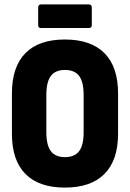

<svg xmlns="http://www.w3.org/2000/svg" viewBox="-20 -842 589 870"><path d="M274 8Q156 8 95 -54Q34 -116 34 -236V-418Q34 -539 95 -601Q156 -663 274 -663Q392 -663 453.5 -601Q515 -539 515 -418V-236Q515 -116 453.5 -54Q392 8 274 8ZM274 -130Q318 -130 338.5 -157Q359 -184 359 -243V-411Q359 -471 338.5 -498Q318 -525 274 -525Q231 -525 210.5 -498Q190 -471 190 -411V-243Q190 -184 210.5 -157Q231 -130 274 -130ZM166 -715Q153 -715 153 -728V-808Q153 -822 166 -822H382Q396 -822 396 -808V-728Q396 -715 382 -715Z"/></svg>

Font: Sofia Sans Condensed Black
Style: Regular
Weight: 900
Designer: Botio Nikoltchev, Ani Petrova
Foundry: lettersoup
Version: Version 4.101